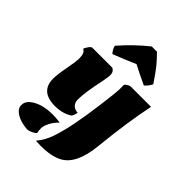

<svg xmlns="http://www.w3.org/2000/svg" viewBox="-274 -924 1298 1298"><g transform="rotate(45 375.0 -275.0)"><path d="M86.9 -153.3Q86.9 -193.4 101.3 -268.1Q115.7 -342.8 115.7 -376Q115.7 -427.7 88.4 -439Q88.4 -446.8 102.5 -467.5Q116.7 -488.3 127 -488.3H316.9Q328.1 -484.4 335.9 -472.9Q343.8 -461.4 343.8 -440.9Q343.8 -420.4 334 -375Q304.7 -237.8 304.7 -171.4Q304.7 -140.6 323 -124Q341.3 -107.4 367.2 -107.4Q363.3 -79.1 350.6 -63.5Q297.9 -30.3 227.5 -30.3Q86.9 -30.3 86.9 -153.3ZM455.1 -460Q455.1 -465.8 470.5 -476.1Q485.8 -486.3 498 -486.3H689.9Q650.9 -299.8 625 -43.5Q605.5 146 506.8 197.3Q447.3 228 349.6 228Q334.5 228 301.3 226.1Q342.8 177.2 365 110.6Q387.2 43.9 405 -47.6Q422.9 -139.2 439 -264.9Q455.1 -390.6 455.6 -418Q456.1 -445.3 455.1 -460ZM203.1 213.9Q138.7 208.5 99.9 184.1Q61 159.7 61 125.2Q61 90.8 91.8 66.9Q151.9 20 259.3 20Q293.5 20 328.6 25.9Q300.3 53.2 283.2 85.7Q266.1 118.2 266.1 141.1Q266.1 164.1 270.5 181.2Q270.5 188.5 245.8 201.2Q221.2 213.9 203.1 213.9ZM224.6 -605Q311.5 -704.6 404.8 -778.3H454.6Q499.5 -732.4 522.7 -703.4Q545.9 -674.3 592.8 -605Q581.1 -578.6 553.7 -553.7Q467.8 -593.8 416.5 -621.1Q345.2 -589.8 252.9 -553.7Q232.4 -575.7 224.6 -605Z"/></g></svg>

Font: Emblema One
Style: Regular
Weight: 400
Designer: Riccardo De Franceschi
Foundry: Riccardo De Franceschi
Version: Version 1.003